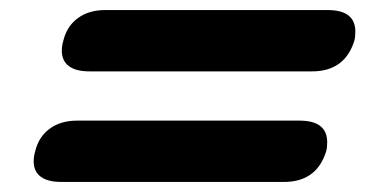

<svg xmlns="http://www.w3.org/2000/svg" viewBox="-20 -511 740 382"><path d="M189 -491H632Q687 -491 687 -448Q687 -437 685 -430Q666 -369 601 -369H158Q131 -369 117 -379.5Q103 -390 103 -410Q103 -420 106 -430Q113 -459 135 -475Q157 -491 189 -491ZM133 -271H576Q631 -271 631 -228Q631 -217 629 -210Q610 -149 545 -149H102Q75 -149 61 -159.5Q47 -170 47 -190Q47 -200 50 -210Q57 -239 79 -255Q101 -271 133 -271Z"/></svg>

Font: Shrikhand
Style: Regular
Weight: 400
Italic angle: -14°
Version: Version 1.000;PS 1.000;hotconv 1.0.88;makeotf.lib2.5.647800